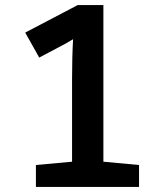

<svg xmlns="http://www.w3.org/2000/svg" viewBox="-20 -734 640 754"><path d="M121 0V-86L263 -99V-425Q263 -466 264 -506Q265 -546 267 -580Q252 -571 238 -563Q224 -555 208 -547L134 -508L79 -606L285 -714H386V-99L526 -86V0Z"/></svg>

Font: Noto Sans Mono SemiBold
Style: Regular
Weight: 600
Designer: Monotype Design Team
Foundry: Monotype Imaging Inc.
Version: Version 2.014; ttfautohint (v1.8.4.7-5d5b)